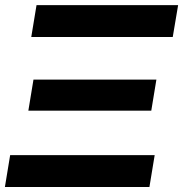

<svg xmlns="http://www.w3.org/2000/svg" viewBox="-24 -748 733 768"><path d="M-4.4 0 16.6 -127.4H594.7L573.7 0ZM89.4 -305.2 109.9 -429.7H601.6L581.1 -305.2ZM101.1 -600.1 122.1 -727.5H688.5L667 -600.1Z"/></svg>

Font: Inter 28pt
Style: Bold Italic
Weight: 700
Italic angle: -9.3988°
Designer: Rasmus Andersson
Foundry: rsms
Version: Version 4.001;git-66647c0bb